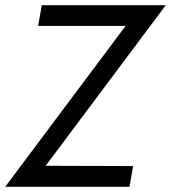

<svg xmlns="http://www.w3.org/2000/svg" viewBox="-35 -720 659 740"><path d="M112 -620 126 -700H604L141 -81L478 -80L464 0H-15L449 -620Z"/></svg>

Font: Jost*
Style: Italic
Weight: 400
Italic angle: -10°
Version: Version 3.7